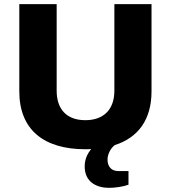

<svg xmlns="http://www.w3.org/2000/svg" viewBox="-20 -707 823 925"><path d="M391 12C401 12 410 12 419 11C402 33 388 59 388 95C388 171 447 198 505 198C533 198 571 193 599 183V117H549C513 117 498 91 498 62C498 36 513 7 533 -8C646 -44 710 -131 710 -267V-687H531V-270C531 -181 481 -128 391 -128C301 -128 253 -181 253 -270V-687H73V-267C73 -82 191 12 391 12Z"/></svg>

Font: Archivo ExtraBold
Style: Regular
Weight: 800
Designer: Hector Gatti
Foundry: Omnibus-Type
Version: Version 2.001